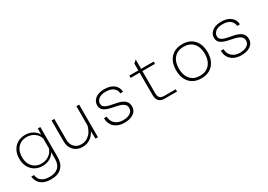

<svg xmlns="http://www.w3.org/2000/svg" viewBox="12 -1642 3877 2775"><g transform="rotate(-30 1950.0 -254.5)"><path d="M508 -444 511 -544H552V-46Q552 69 490 129.5Q428 190 312 190Q246 190 196.5 170Q147 150 117.5 110.5Q88 71 80 12H127Q132 75 178 111.5Q224 148 312 148Q406 148 456 100.5Q506 53 506 -37V-151Q478 -99 424.5 -69Q371 -39 303 -39Q231 -39 176 -71Q121 -103 90 -161.5Q59 -220 59 -298Q59 -377 90 -434.5Q121 -492 176 -524Q231 -556 303 -556Q372 -556 426.5 -525Q481 -494 508 -444ZM307 -77Q375 -77 429.5 -113.5Q484 -150 506 -215V-380Q484 -445 429.5 -481.5Q375 -518 307 -518Q246 -518 200.5 -491Q155 -464 130 -414.5Q105 -365 105 -298Q105 -231 130 -181.5Q155 -132 200.5 -104.5Q246 -77 307 -77Z M786 -544V-194Q786 -120 830 -75Q874 -30 945 -30Q1025 -30 1086 -91.5Q1147 -153 1164 -274L1175 -180Q1150 -90 1087.5 -39Q1025 12 943 12Q882 12 836.5 -14Q791 -40 765.5 -86.5Q740 -133 740 -195V-544ZM1200 -544V0H1159L1154 -149V-544Z M1640 12Q1572 12 1520.5 -13Q1469 -38 1441 -84Q1413 -130 1412 -194H1458Q1460 -118 1510 -74Q1560 -30 1640 -30Q1714 -30 1758.5 -59.5Q1803 -89 1803 -139Q1803 -176 1782 -198.5Q1761 -221 1727 -233.5Q1693 -246 1652 -254Q1611 -262 1570.5 -271.5Q1530 -281 1496 -295.5Q1462 -310 1441 -336Q1420 -362 1420 -405Q1420 -447 1443.5 -481Q1467 -515 1513 -535.5Q1559 -556 1625 -556Q1724 -556 1782 -510Q1840 -464 1843 -387H1797Q1793 -447 1748 -480.5Q1703 -514 1624 -514Q1545 -514 1506 -481Q1467 -448 1467 -405Q1467 -371 1488 -352Q1509 -333 1543 -322.5Q1577 -312 1618 -305Q1659 -298 1699.5 -288.5Q1740 -279 1774 -262Q1808 -245 1829 -215.5Q1850 -186 1850 -137Q1850 -68 1792.5 -28Q1735 12 1640 12Z M2320 0Q2273 0 2244 -15.5Q2215 -31 2201.5 -61.5Q2188 -92 2188 -136V-659L2234 -699V-136Q2234 -113 2240.5 -90Q2247 -67 2268 -52.5Q2289 -38 2331 -38H2520V0ZM2038 -506V-544H2444V-506Z M2924 12Q2842 12 2783 -22.5Q2724 -57 2692.5 -121Q2661 -185 2661 -272Q2661 -360 2692.5 -423.5Q2724 -487 2783 -521.5Q2842 -556 2924 -556Q3047 -556 3117.5 -480Q3188 -404 3188 -272Q3188 -185 3156 -121Q3124 -57 3065 -22.5Q3006 12 2924 12ZM2924 -30Q3025 -30 3083 -95Q3141 -160 3141 -272Q3141 -385 3083 -449.5Q3025 -514 2924 -514Q2823 -514 2765.5 -449.5Q2708 -385 2708 -272Q2708 -160 2765.5 -95Q2823 -30 2924 -30Z M3590 12Q3522 12 3470.5 -13Q3419 -38 3391 -84Q3363 -130 3362 -194H3408Q3410 -118 3460 -74Q3510 -30 3590 -30Q3664 -30 3708.5 -59.5Q3753 -89 3753 -139Q3753 -176 3732 -198.5Q3711 -221 3677 -233.5Q3643 -246 3602 -254Q3561 -262 3520.5 -271.5Q3480 -281 3446 -295.5Q3412 -310 3391 -336Q3370 -362 3370 -405Q3370 -447 3393.5 -481Q3417 -515 3463 -535.5Q3509 -556 3575 -556Q3674 -556 3732 -510Q3790 -464 3793 -387H3747Q3743 -447 3698 -480.5Q3653 -514 3574 -514Q3495 -514 3456 -481Q3417 -448 3417 -405Q3417 -371 3438 -352Q3459 -333 3493 -322.5Q3527 -312 3568 -305Q3609 -298 3649.5 -288.5Q3690 -279 3724 -262Q3758 -245 3779 -215.5Q3800 -186 3800 -137Q3800 -68 3742.5 -28Q3685 12 3590 12Z"/></g></svg>

Font: Azeret Mono Thin
Style: Regular
Weight: 100
Designer: Martin Vácha
Foundry: Displaay
Version: Version 1.002